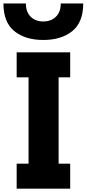

<svg xmlns="http://www.w3.org/2000/svg" viewBox="-76 -1082 512 1135"><path d="M-55.7 -1061.5H77.1Q77.1 -1010.7 105.5 -982.9Q133.8 -955.1 179.7 -955.1Q225.6 -955.1 254.4 -982.9Q283.2 -1010.7 283.2 -1061.5H416Q416 -950.2 351.1 -897.9Q286.1 -845.7 179.7 -845.7Q73.2 -845.7 8.8 -897.9Q-55.7 -950.2 -55.7 -1061.5ZM22.5 33.2V-114.3H92.8V-625H22.5V-772.5H338.9V-625H270.5V-114.3H338.9V33.2Z"/></svg>

Font: GenEi M Gothic v2 Heavy
Style: Regular
Weight: 800
Version: Version 2.0